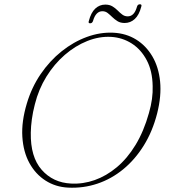

<svg xmlns="http://www.w3.org/2000/svg" viewBox="-20 -865 794 898"><path d="M510.5 -712Q570 -709 616.5 -680.2Q663 -651.5 692.5 -601.5Q722 -551.5 728.8 -483.8Q735.5 -416 715 -334.5Q693.5 -250.5 652.5 -184.5Q611.5 -118.5 556.2 -73.2Q501 -28 435.5 -6Q370 16 298.5 12.5Q239.5 9.5 192.8 -20.5Q146 -50.5 117.5 -102.5Q89 -154.5 84.5 -225.2Q80 -296 105.5 -381Q128 -456.5 170.2 -518.5Q212.5 -580.5 268.2 -625Q324 -669.5 386.2 -692.2Q448.5 -715 510.5 -712ZM312.5 -6.5Q368.5 -3.5 423 -22.8Q477.5 -42 526.5 -83Q575.5 -124 614 -187.2Q652.5 -250.5 676.5 -336Q686.5 -370.5 690.8 -402Q695 -433.5 694 -462Q693 -533 666.2 -583.5Q639.5 -634 595.8 -661.8Q552 -689.5 499.5 -692.5Q444 -695.5 388.2 -673.2Q332.5 -651 283.2 -608.5Q234 -566 197.2 -506.8Q160.5 -447.5 143 -377Q133.5 -340.5 129 -307.2Q124.5 -274 124 -244.5Q122 -131 175 -70.8Q228 -10.5 312.5 -6.5ZM563 -757.5Q543 -757.5 529.5 -766Q516 -774.5 505.2 -785Q494.5 -795.5 483.8 -804Q473 -812.5 459 -812.5Q428 -812.5 415 -767Q411.5 -756 401.5 -756Q391.5 -756 395.5 -767Q405.5 -806 425.5 -824.8Q445.5 -843.5 472.5 -843.5Q492.5 -843.5 506.2 -835Q520 -826.5 530.5 -815.8Q541 -805 552 -796.8Q563 -788.5 577.5 -788.5Q608 -788.5 620.5 -833Q623.5 -845 634.5 -845Q645 -845 640.5 -833Q630.5 -794.5 610.2 -776Q590 -757.5 563 -757.5Z"/></svg>

Font: Fraunces Thin
Style: Italic
Weight: 250
Italic angle: -16°
Version: Version 1.000;[b76b70a41]